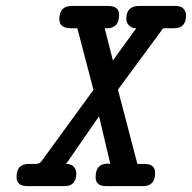

<svg xmlns="http://www.w3.org/2000/svg" viewBox="-20 -631 651 651"><path d="M36.1 -30.8Q36.1 -74.7 76.2 -75.2H92.8Q96.7 -75.2 99.4 -75.2Q102.1 -75.2 105 -75.7Q107.9 -76.2 108.9 -76.2Q109.9 -76.2 111.8 -77.1Q113.8 -78.1 114.5 -78.6Q115.2 -79.1 117.2 -80.6Q119.1 -82 119.6 -83Q120.1 -84 122.6 -86.9Q125 -89.8 126 -91.8L296.9 -326.2L242.2 -535.2H220.2Q181.2 -535.2 181.2 -565.9Q181.2 -610.8 223.1 -610.8H347.2Q384.3 -610.8 383.8 -580.1Q383.8 -535.2 341.8 -535.2H335L362.8 -425.8L441.9 -535.2Q426.8 -535.2 417.5 -544.7Q408.2 -554.2 408.2 -566.9Q408.2 -610.8 451.2 -610.8H578.1Q596.2 -609.9 603.5 -599.9Q610.8 -589.8 610.8 -580.1Q610.8 -535.2 570.8 -535.2H533.2L379.9 -327.1L445.8 -75.2H469.2Q506.3 -75.2 505.9 -43.9Q505.9 0 464.8 0H339.8Q303.7 0 304.2 -30.8Q304.2 -75.7 345.2 -76.2Q346.2 -76.2 349.1 -75.7Q352.1 -75.2 354 -75.2L315.9 -236.8L204.1 -75.2Q222.2 -75.2 230.5 -65.2Q238.8 -55.2 238.8 -43.9Q238.8 0 199.2 0H73.2Q36.1 0 36.1 -30.8Z"/></svg>

Font: CMU Typewriter Text
Style: BoldItalic
Weight: 700
Italic angle: -14.04°
Version: Version 0.7.0